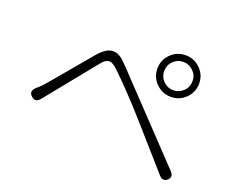

<svg xmlns="http://www.w3.org/2000/svg" viewBox="-107 -886 1214 1007"><g transform="rotate(20 500.0 -382.5)"><path d="M907 -65Q883 -44 860 -71L653 -306Q541 -432 455 -514Q424 -544 405 -542Q386 -540 369 -520Q357 -506 346 -492L137 -234Q113 -206 89 -229Q64 -251 91 -277L115 -299Q127 -311 138 -324L328 -550Q367 -595 401 -598.5Q435 -602 467 -572Q481 -559 494 -545L905 -112Q930 -86 907 -65ZM772.5 -477Q724 -477 690 -511Q656 -545 656 -593Q656 -641 690 -675Q724 -709 772.5 -709Q821 -709 855 -675Q889 -641 889 -593Q889 -545 855 -511Q821 -477 772.5 -477ZM772.5 -514Q805 -514 828.5 -537Q852 -560 852 -593Q852 -626 828.5 -649Q805 -672 772.5 -672Q740 -672 717 -649Q694 -626 694 -593Q694 -560 717 -537Q740 -514 772.5 -514Z"/></g></svg>

Font: Resource Han Rounded CN Light
Style: Regular
Weight: 300
Designer: Cyano Hao (round all glyphs); Ryoko NISHIZUKA 西塚涼子 (kana, bopomofo & ideographs); Paul D. Hunt (Latin, Greek & Cyrillic)
Foundry: Cyano Hao
Version: 0.990